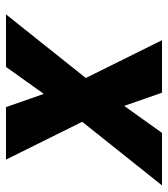

<svg xmlns="http://www.w3.org/2000/svg" viewBox="20 -580 560 640"><g transform="rotate(-90 300.0 -260.0)"><path d="M2 0 214 -266 88 -520H263L307 -394L397 -520H572L360 -254L486 0H311L267 -126L177 0Z"/></g></svg>

Font: Iosevka Aile Heavy Oblique
Style: Regular
Weight: 900
Italic angle: -9°
Designer: Belleve Invis
Foundry: Belleve Invis
Version: Version 31.1.0; ttfautohint (v1.8.4)